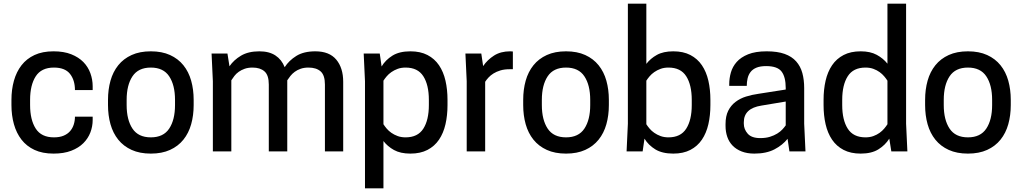

<svg xmlns="http://www.w3.org/2000/svg" viewBox="-20 -820 5537 1040"><path d="M143 -251Q143 -171 173.5 -123.5Q204 -76 272 -76Q303 -76 324.5 -85Q346 -94 359.5 -109.5Q373 -125 379.5 -145.5Q386 -166 386 -188H482V-170Q482 -135 469.5 -102.5Q457 -70 431.5 -44.5Q406 -19 366 -3.5Q326 12 270 12Q210 12 167 -8Q124 -28 96.5 -63.5Q69 -99 55.5 -147Q42 -195 42 -251V-279Q42 -335 55.5 -383Q69 -431 96.5 -466.5Q124 -502 167 -522Q210 -542 270 -542Q326 -542 366 -526Q406 -510 431.5 -484Q457 -458 469.5 -423.5Q482 -389 482 -353V-332H386Q386 -386 359 -420Q332 -454 272 -454Q204 -454 173.5 -406.5Q143 -359 143 -279Z M797 12Q737 12 693 -8Q649 -28 620.5 -63.5Q592 -99 578.5 -147Q565 -195 565 -251V-279Q565 -335 578.5 -383Q592 -431 620.5 -466.5Q649 -502 693 -522Q737 -542 797 -542Q857 -542 901 -522Q945 -502 973.5 -466.5Q1002 -431 1015.5 -383Q1029 -335 1029 -279V-251Q1029 -195 1015.5 -147Q1002 -99 973.5 -63.5Q945 -28 901 -8Q857 12 797 12ZM797 -76Q865 -76 896.5 -123.5Q928 -171 928 -251V-279Q928 -359 896.5 -406.5Q865 -454 797 -454Q729 -454 697.5 -406.5Q666 -359 666 -279V-251Q666 -171 697.5 -123.5Q729 -76 797 -76Z M1740 0V-362Q1740 -413 1716.5 -433.5Q1693 -454 1651 -454Q1627 -454 1608.5 -447.5Q1590 -441 1576.5 -431Q1563 -421 1553 -408.5Q1543 -396 1536 -385V0H1436V-362Q1436 -413 1412.5 -433.5Q1389 -454 1348 -454Q1324 -454 1305.5 -447.5Q1287 -441 1273 -431Q1259 -421 1249.5 -408.5Q1240 -396 1233 -385V0H1133V-380L1126 -530H1212L1223 -461Q1246 -495 1285.5 -518.5Q1325 -542 1385 -542Q1438 -542 1472 -519.5Q1506 -497 1522 -456Q1545 -492 1585 -517Q1625 -542 1688 -542Q1764 -542 1801.5 -497Q1839 -452 1839 -377V0Z M2203 12Q2149 12 2114 -7.5Q2079 -27 2057 -56V200H1957V-380L1950 -530H2037L2047 -460Q2068 -495 2105.5 -518.5Q2143 -542 2203 -542Q2257 -542 2295.5 -522Q2334 -502 2358 -466.5Q2382 -431 2393 -383Q2404 -335 2404 -279V-251Q2404 -195 2393 -147Q2382 -99 2358 -63.5Q2334 -28 2295.5 -8Q2257 12 2203 12ZM2057 -147Q2064 -136 2074.5 -123.5Q2085 -111 2100 -100.5Q2115 -90 2134 -83Q2153 -76 2177 -76Q2243 -76 2273 -123Q2303 -170 2303 -251V-279Q2303 -360 2273 -407Q2243 -454 2177 -454Q2153 -454 2134 -447Q2115 -440 2100 -429.5Q2085 -419 2074.5 -406.5Q2064 -394 2057 -383Z M2743 -542Q2748 -542 2752 -541.5Q2756 -541 2758 -541V-445H2740Q2712 -445 2690.5 -438.5Q2669 -432 2653 -422Q2637 -412 2626 -400Q2615 -388 2608 -377V0H2508V-380L2501 -530H2587L2597 -462Q2620 -496 2656 -519Q2692 -542 2743 -542Z M3046 12Q2986 12 2942 -8Q2898 -28 2869.5 -63.5Q2841 -99 2827.5 -147Q2814 -195 2814 -251V-279Q2814 -335 2827.5 -383Q2841 -431 2869.5 -466.5Q2898 -502 2942 -522Q2986 -542 3046 -542Q3106 -542 3150 -522Q3194 -502 3222.5 -466.5Q3251 -431 3264.5 -383Q3278 -335 3278 -279V-251Q3278 -195 3264.5 -147Q3251 -99 3222.5 -63.5Q3194 -28 3150 -8Q3106 12 3046 12ZM3046 -76Q3114 -76 3145.5 -123.5Q3177 -171 3177 -251V-279Q3177 -359 3145.5 -406.5Q3114 -454 3046 -454Q2978 -454 2946.5 -406.5Q2915 -359 2915 -279V-251Q2915 -171 2946.5 -123.5Q2978 -76 3046 -76Z M3481 -474Q3503 -503 3538 -522.5Q3573 -542 3627 -542Q3681 -542 3719.5 -522Q3758 -502 3782 -466.5Q3806 -431 3817 -383Q3828 -335 3828 -279V-251Q3828 -195 3817 -147Q3806 -99 3782 -63.5Q3758 -28 3719.5 -8Q3681 12 3627 12Q3567 12 3529.5 -11Q3492 -34 3471 -69L3461 0H3374L3381 -150V-800H3481ZM3481 -147Q3488 -136 3498.5 -123.5Q3509 -111 3524 -100.5Q3539 -90 3558 -83Q3577 -76 3601 -76Q3667 -76 3697 -123Q3727 -170 3727 -251V-279Q3727 -360 3697 -407Q3667 -454 3601 -454Q3577 -454 3558 -447Q3539 -440 3524 -429.5Q3509 -419 3498.5 -406.5Q3488 -394 3481 -383Z M4246 -68Q4219 -34 4175 -11Q4131 12 4066 12Q4027 12 3997.5 0.5Q3968 -11 3948.5 -31Q3929 -51 3919.5 -78.5Q3910 -106 3910 -138V-148Q3910 -191 3924.5 -220Q3939 -249 3964 -268Q3989 -287 4021 -297Q4053 -307 4089 -312L4236 -335V-343Q4236 -403 4213.5 -432.5Q4191 -462 4130 -462Q4098 -462 4077.5 -453.5Q4057 -445 4045.5 -430Q4034 -415 4029.5 -395.5Q4025 -376 4025 -355H3930V-364Q3930 -396 3939 -427.5Q3948 -459 3970.5 -484.5Q3993 -510 4032.5 -526Q4072 -542 4133 -542Q4191 -542 4230 -528Q4269 -514 4292.5 -487.5Q4316 -461 4326 -424.5Q4336 -388 4336 -343V-150L4343 0H4256ZM4098 -72Q4128 -72 4150.5 -79Q4173 -86 4190 -96.5Q4207 -107 4218 -119Q4229 -131 4236 -141V-270L4104 -248Q4009 -233 4009 -158V-150Q4009 -120 4030 -96Q4051 -72 4098 -72Z M4642 -542Q4694 -542 4729 -523Q4764 -504 4787 -475V-800H4888V-150L4895 0H4808L4797 -69Q4775 -34 4738 -11Q4701 12 4642 12Q4588 12 4549.5 -8Q4511 -28 4487 -63.5Q4463 -99 4452 -147Q4441 -195 4441 -251V-279Q4441 -335 4452 -383Q4463 -431 4487 -466.5Q4511 -502 4549.5 -522Q4588 -542 4642 -542ZM4787 -383Q4780 -394 4769.5 -406.5Q4759 -419 4744.5 -429.5Q4730 -440 4711 -447Q4692 -454 4668 -454Q4602 -454 4572 -407Q4542 -360 4542 -279V-251Q4542 -170 4572 -123Q4602 -76 4668 -76Q4692 -76 4711 -83Q4730 -90 4744.5 -100.5Q4759 -111 4769.5 -123.5Q4780 -136 4787 -147Z M5223 12Q5163 12 5119 -8Q5075 -28 5046.5 -63.5Q5018 -99 5004.5 -147Q4991 -195 4991 -251V-279Q4991 -335 5004.5 -383Q5018 -431 5046.5 -466.5Q5075 -502 5119 -522Q5163 -542 5223 -542Q5283 -542 5327 -522Q5371 -502 5399.5 -466.5Q5428 -431 5441.5 -383Q5455 -335 5455 -279V-251Q5455 -195 5441.5 -147Q5428 -99 5399.5 -63.5Q5371 -28 5327 -8Q5283 12 5223 12ZM5223 -76Q5291 -76 5322.5 -123.5Q5354 -171 5354 -251V-279Q5354 -359 5322.5 -406.5Q5291 -454 5223 -454Q5155 -454 5123.5 -406.5Q5092 -359 5092 -279V-251Q5092 -171 5123.5 -123.5Q5155 -76 5223 -76Z"/></svg>

Font: Cooper Hewitt
Style: Regular
Weight: 707
Designer: Village Type and Design LLC
Foundry: Cooper Hewitt Smithsonian Design Museum
Version: 1.000